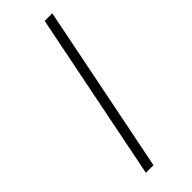

<svg xmlns="http://www.w3.org/2000/svg" viewBox="-234 -725 750 750"><g transform="rotate(-45 141.0 -349.5)"><path d="M249 -699 109 0H67L207 -699Z"/></g></svg>

Font: Gontserrat ExtraLight
Style: Italic
Weight: 275
Italic angle: -11.3°
Designer: Julieta Ulanovsky
Foundry: Julieta Ulanovsky
Version: Version 6.001